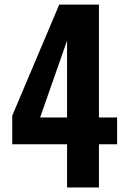

<svg xmlns="http://www.w3.org/2000/svg" viewBox="-20 -830 563 850"><path d="M157.7 -310.1H276.9V-650.4ZM276.9 0V-191.4H34.2V-317.9L242.2 -809.6H418V-310.1H498.5V-191.4H418V0Z"/></svg>

Font: Oswald
Style: DemiBold
Weight: 600
Designer: Vernon Adams
Foundry: Vernon Adams
Version: 3.0; ttfautohint (v0.95) -l 8 -r 50 -G 200 -x 0 -w "G" -W -c